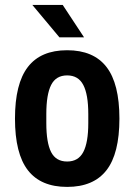

<svg xmlns="http://www.w3.org/2000/svg" viewBox="-20 -736 537 769"><path d="M218.1 -586.4 109.5 -716.3H231.1L316.7 -586.4ZM91.7 -467.9Q143.4 -534.8 248.9 -534.8Q354.5 -534.8 406.4 -467.9Q458.3 -401 458.3 -260.9Q458.3 -120.8 406.4 -54.1Q354.5 12.6 248.9 12.6Q143.4 12.6 91.7 -54.1Q40 -120.8 40 -260.9Q40 -401 91.7 -467.9ZM165.5 -279.3V-242.8Q165.5 -164.6 184.8 -126.8Q204.2 -89.1 248.9 -89.1Q293.7 -89.1 313.6 -127.1Q333.6 -165.1 333.6 -242.8V-279.3Q333.6 -357.5 313.6 -395.7Q293.7 -434 248.9 -434Q204.2 -434 184.8 -395.7Q165.5 -357.5 165.5 -279.3Z"/></svg>

Font: Puralecka Narrow
Style: Bold
Weight: 700
Designer: Hector Gatti, Marcela Romero, Pablo Cosgaya and Nicolas Silva
Version: Version 1.004;PS 001.004;hotconv 1.0.70;makeotf.lib2.5.58329